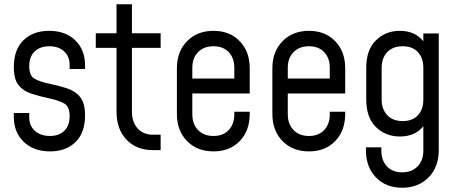

<svg xmlns="http://www.w3.org/2000/svg" viewBox="-20 -700 2154 903"><path d="M216 12Q138.5 12 91.8 -32.8Q45 -77.5 45 -151V-168.5H117.5V-148Q117.5 -108.5 144.2 -84.5Q171 -60.5 215 -60.5Q257 -60.5 282.2 -84.5Q307.5 -108.5 307.5 -154Q307.5 -198.5 282.5 -213Q257.5 -227.5 213 -237Q163.5 -247.5 125.5 -260.2Q87.5 -273 66.2 -300.8Q45 -328.5 45 -384.5Q45 -467 90.5 -511Q136 -555 211 -555Q288.5 -555 334.2 -510.2Q380 -465.5 380 -392.5V-375.5H307.5V-395Q307.5 -434.5 281.5 -458.5Q255.5 -482.5 212 -482.5Q169 -482.5 143.2 -458.2Q117.5 -434 117.5 -388.5Q117.5 -344 142.5 -329.8Q167.5 -315.5 213 -306Q261.5 -296 299.2 -283Q337 -270 358.5 -241.5Q380 -213 380 -157Q380 -75.5 335 -31.8Q290 12 216 12Z M699 6Q621.5 6 574.8 -43.2Q528 -92.5 528 -175.5V-475H430.5V-543.5H528V-680H600.5V-543.5H735.5V-475H600.5V-175.5Q600.5 -126 627.2 -96.2Q654 -66.5 699 -66.5H735.5V6Z M984 12Q907.5 12 859.8 -36.5Q812 -85 812 -164.5V-379Q812 -457.5 859.8 -506.2Q907.5 -555 984 -555Q1060.5 -555 1107.5 -506.2Q1154.5 -457.5 1154.5 -379V-260.5H884.5V-162Q884.5 -116.5 911.5 -88.5Q938.5 -60.5 984 -60.5Q1029.5 -60.5 1055.8 -88.5Q1082 -116.5 1082 -162V-174.5H1154.5V-164.5Q1154.5 -85 1107.5 -36.5Q1060.5 12 984 12ZM984 -482.5Q938.5 -482.5 911.5 -454.8Q884.5 -427 884.5 -381.5V-330.5H1082V-381.5Q1082 -427 1055.8 -454.8Q1029.5 -482.5 984 -482.5Z M1433 12Q1356.5 12 1308.8 -36.5Q1261 -85 1261 -164.5V-379Q1261 -457.5 1308.8 -506.2Q1356.5 -555 1433 -555Q1509.5 -555 1556.5 -506.2Q1603.5 -457.5 1603.5 -379V-260.5H1333.5V-162Q1333.5 -116.5 1360.5 -88.5Q1387.5 -60.5 1433 -60.5Q1478.5 -60.5 1504.8 -88.5Q1531 -116.5 1531 -162V-174.5H1603.5V-164.5Q1603.5 -85 1556.5 -36.5Q1509.5 12 1433 12ZM1433 -482.5Q1387.5 -482.5 1360.5 -454.8Q1333.5 -427 1333.5 -381.5V-330.5H1531V-381.5Q1531 -427 1504.8 -454.8Q1478.5 -482.5 1433 -482.5Z M1871.5 183Q1795 183 1748 134.2Q1701 85.5 1701 6V-7H1773.5V8.5Q1773.5 54.5 1799.8 82.5Q1826 110.5 1871.5 110.5Q1917 110.5 1944 82.5Q1971 54.5 1971 8.5V-106.5Q1952.5 -83 1924.8 -70.5Q1897 -58 1861 -58Q1793.5 -58 1748 -102.5Q1702.5 -147 1702.5 -232V-381.5Q1702.5 -465.5 1748 -510.2Q1793.5 -555 1861 -555Q1897 -555 1924.8 -542.2Q1952.5 -529.5 1971 -506V-542.5H2043.5V6.5Q2043.5 86 1995.5 134.5Q1947.5 183 1871.5 183ZM1874 -130.5Q1920 -130.5 1945.5 -158Q1971 -185.5 1971 -231.5V-381.5Q1971 -427 1945.5 -454.8Q1920 -482.5 1874 -482.5Q1827.5 -482.5 1801.2 -454.8Q1775 -427 1775 -381.5V-232Q1775 -186.5 1801.2 -158.5Q1827.5 -130.5 1874 -130.5Z"/></svg>

Font: Mohave
Style: Regular
Weight: 400
Designer: Gumpita Rahayu
Foundry: Tokotype
Version: Version 2.003; ttfautohint (v1.8.3)